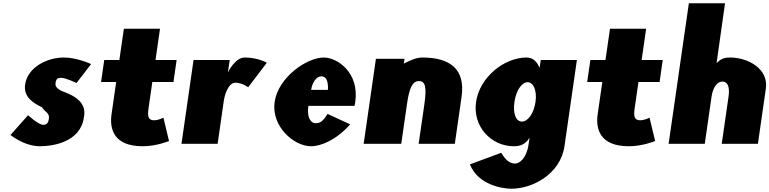

<svg xmlns="http://www.w3.org/2000/svg" viewBox="-20 -880 4709 1175"><path d="M371.3 -528C267.3 -528 149 -468 133.8 -363C122.7 -286 182.6 -250 237.4 -223C255.5 -193 284.6 -190 279.2 -153C274.3 -119 258.1 -116 244.9 -116C214.9 -116 151.8 -175 151.8 -175L44.3 -54C44.3 -54 126.9 15 225.5 15C301 15 471.3 -9 493.1 -160C516.6 -265 412.1 -303 355.1 -324C333.9 -338 316.1 -346 320 -373C323.4 -397 332.9 -404 353.4 -404C381.9 -404 448.3 -372 448.3 -372L537.5 -488C537.5 -488 452 -528 371.3 -528Z M710.4 -513H617.9L598.5 -378H691L662.6 -181C649.5 -90 676.9 15 853.1 15C938.6 15 1014.4 -17 1014.4 -17L980 -160C980 -160 951.5 -144 922.7 -144C887.7 -144 881.8 -167 888.7 -215L912.2 -378H1041.5L1060.9 -513H931.7L959.2 -704H738Z M1090.6 0H1311.8L1350.7 -270C1352.6 -283 1372.6 -374 1421.1 -374C1461.6 -374 1498.8 -346 1498.8 -346L1612.9 -496C1612.9 -496 1560 -528 1477.5 -528C1418.5 -528 1376.1 -439 1376.1 -439H1375.1L1385.7 -513H1164.5Z M2149.4 -232C2151.5 -238 2153.1 -249 2154.1 -256C2180 -436 2044.5 -528 1961.6 -528C1856.4 -528 1682.3 -406 1660.7 -256C1639.2 -107 1778.2 15 1883.3 15C1943.4 15 2036.6 -22 2123.1 -119L1984.6 -183C1955.3 -137 1940.5 -126 1910.5 -126C1886.8 -126 1855.8 -153 1867.2 -232ZM1884 -330C1892.3 -377 1915.5 -413 1947.6 -413C1975 -413 1990.4 -384 1986.8 -330Z M2435.6 0 2470.8 -244C2485.3 -345 2505.2 -384 2544.2 -384C2583.2 -384 2591.9 -345 2577.3 -244L2542.1 0H2763.4L2804.7 -287C2829.5 -459 2732 -528 2565 -528C2530.8 -528 2496.6 -514 2451.4 -491L2455.5 -520H2280.5L2205.6 0Z M2855.8 126C2905.2 251 3053.4 275 3109.8 275C3238.2 275 3409.8 186 3434.6 14L3510.5 -513H3289.3L3282.6 -467H3281.1C3264.5 -506 3238.7 -528 3202.8 -528C3063.7 -528 2914.9 -406 2893.3 -256C2871.7 -106 2985.5 15 3124.6 15C3161.5 15 3194.6 5 3220.7 -37L3215.2 1C3202.1 92 3157.8 121 3132 121C3091.4 121 3066.5 86 3047.2 55ZM3128.3 -256C3138.5 -327 3173.7 -377 3209 -377C3243.8 -377 3267.5 -327 3257.2 -256C3247.1 -186 3210.7 -136 3174.3 -136C3136.3 -136 3118.2 -186 3128.3 -256Z M3685.4 -513H3592.9L3573.5 -378H3666L3637.6 -181C3624.5 -90 3651.9 15 3828.1 15C3913.6 15 3989.4 -17 3989.4 -17L3955 -160C3955 -160 3926.5 -144 3897.7 -144C3862.7 -144 3856.8 -167 3863.7 -215L3887.2 -378H4016.5L4035.9 -513H3906.7L3934.2 -704H3713Z M4417 -860H4195.7L4071.8 0H4293.1L4334.8 -290C4343.5 -350 4372.7 -381 4400.7 -381C4430.8 -381 4447.7 -352 4438.7 -290L4396.9 0H4618.2L4666.9 -338C4684.2 -458 4559.3 -528 4447.7 -528C4425 -528 4394.7 -526 4365.2 -493Z"/></svg>

Font: Blink
Style: WideObl
Weight: 400
Designer: Mew Too
Foundry: Cannot Into Space Fonts
Version: Version 001.000